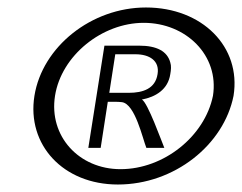

<svg xmlns="http://www.w3.org/2000/svg" viewBox="-20 -482 647 513"><path d="M72 -226C51 -95 149 11 295 11C446 11 578 -95 604 -226C625 -357 520 -462 370 -462C224 -462 93 -357 72 -226ZM127 -226C144 -334 253 -421 364 -421C477 -421 566 -334 549 -226C527 -118 418 -30 302 -30C191 -30 110 -118 127 -226ZM216 -87H249L268 -210H284C292 -210 300 -210 306 -209C341 -204 361 -112 371 -87H419C413 -101 374 -210 359 -216C396 -223 429 -243 435 -284C437 -295 438 -306 435 -315C427 -345 399 -360 352 -360H259ZM272 -234 288 -337H342C379 -337 407 -320 401 -284C395 -245 362 -234 324 -234Z"/></svg>

Font: Charger Sport
Style: DfExtObl
Weight: 400
Designer: Jasper
Foundry: Cannot Into Space Fonts
Version: Version 1.1